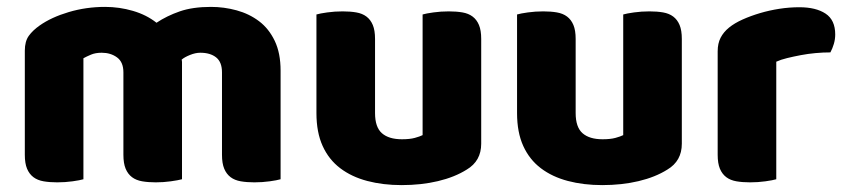

<svg xmlns="http://www.w3.org/2000/svg" viewBox="-20 -521 2461 557"><path d="M285 -501Q326 -501 365.5 -489.5Q405 -478 434 -455Q464 -475 501.5 -488Q539 -501 592 -501Q630 -501 666.5 -491Q703 -481 731.5 -459.5Q760 -438 777 -402.5Q794 -367 794 -316V-1Q784 2 762.5 5Q741 8 718 8Q696 8 678.5 5Q661 2 649 -7Q637 -16 630.5 -31.5Q624 -47 624 -72V-311Q624 -341 607 -354.5Q590 -368 561 -368Q547 -368 531 -361.5Q515 -355 507 -348Q508 -344 508 -340.5Q508 -337 508 -334V-1Q497 2 475.5 5Q454 8 432 8Q410 8 392.5 5Q375 2 363 -7Q351 -16 344.5 -31.5Q338 -47 338 -72V-311Q338 -341 319.5 -354.5Q301 -368 275 -368Q257 -368 244 -362.5Q231 -357 222 -352V-1Q212 2 190.5 5Q169 8 146 8Q124 8 106.5 5Q89 2 77 -7Q65 -16 58.5 -31.5Q52 -47 52 -72V-374Q52 -401 63.5 -417Q75 -433 95 -447Q129 -471 179.5 -486Q230 -501 285 -501Z M898 -479Q908 -482 929.5 -485Q951 -488 974 -488Q996 -488 1013.5 -485Q1031 -482 1043 -473Q1055 -464 1061.5 -448.5Q1068 -433 1068 -408V-193Q1068 -152 1088 -134.5Q1108 -117 1146 -117Q1169 -117 1183.5 -121Q1198 -125 1206 -129V-479Q1216 -482 1237.5 -485Q1259 -488 1282 -488Q1304 -488 1321.5 -485Q1339 -482 1351 -473Q1363 -464 1369.5 -448.5Q1376 -433 1376 -408V-104Q1376 -54 1334 -29Q1299 -7 1250.5 4.5Q1202 16 1145 16Q1091 16 1045.5 4Q1000 -8 967 -33Q934 -58 916 -97.5Q898 -137 898 -193Z M1480 -479Q1490 -482 1511.5 -485Q1533 -488 1556 -488Q1578 -488 1595.5 -485Q1613 -482 1625 -473Q1637 -464 1643.5 -448.5Q1650 -433 1650 -408V-193Q1650 -152 1670 -134.5Q1690 -117 1728 -117Q1751 -117 1765.5 -121Q1780 -125 1788 -129V-479Q1798 -482 1819.5 -485Q1841 -488 1864 -488Q1886 -488 1903.5 -485Q1921 -482 1933 -473Q1945 -464 1951.5 -448.5Q1958 -433 1958 -408V-104Q1958 -54 1916 -29Q1881 -7 1832.5 4.5Q1784 16 1727 16Q1673 16 1627.5 4Q1582 -8 1549 -33Q1516 -58 1498 -97.5Q1480 -137 1480 -193Z M2232 -1Q2222 2 2200.5 5Q2179 8 2156 8Q2134 8 2116.5 5Q2099 2 2087 -7Q2075 -16 2068.5 -31.5Q2062 -47 2062 -72V-372Q2062 -395 2070.5 -411.5Q2079 -428 2095 -441Q2111 -454 2134.5 -464.5Q2158 -475 2185 -483Q2212 -491 2241 -495.5Q2270 -500 2299 -500Q2347 -500 2375 -481.5Q2403 -463 2403 -421Q2403 -407 2399 -393.5Q2395 -380 2389 -369Q2368 -369 2346 -367Q2324 -365 2303 -361Q2282 -357 2263.5 -352.5Q2245 -348 2232 -342Z"/></svg>

Font: Baloo Tammudu
Style: Regular
Weight: 400
Designer: Omkar Shende and Ek Type
Foundry: Ek Type
Version: Version 1.443;PS 1.000;hotconv 16.6.51;makeotf.lib2.5.65220;